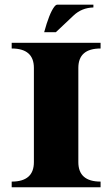

<svg xmlns="http://www.w3.org/2000/svg" viewBox="-20 -790 474 810"><path d="M29.3 -609.4H404.3V-585.4Q310.5 -585.4 310.5 -503.4V-106Q310.5 -23.9 404.3 -23.9V0H29.3V-23.9Q123 -23.9 123 -106V-503.4Q123 -585.4 29.3 -585.4ZM166.3 -654.1Q188 -733.6 208.7 -761Q215.8 -770.3 221.7 -770.3H374V-758.5Q325 -757.3 290.3 -724.6L215.6 -654.1Z"/></svg>

Font: itsadzoke
Style: Regular
Weight: 700
Width: 7
Version: Version 0.45